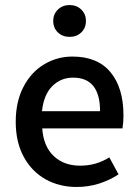

<svg xmlns="http://www.w3.org/2000/svg" viewBox="-20 -725 544 757"><path d="M462.9 -218.8H146.5Q151.4 -147.9 191.7 -109.9Q231.9 -71.8 295.9 -71.8Q327.6 -71.8 356 -79.8Q384.3 -87.9 411.1 -104.5L447.3 -37.6Q412.1 -14.2 370.1 -1Q328.1 12.2 281.7 12.2Q213.9 12.2 159.4 -18.3Q105 -48.8 73.5 -106.9Q42 -165 42 -244.6Q42 -324.2 72.5 -382.6Q103 -440.9 154.1 -471.4Q205.1 -502 265.6 -502Q364.7 -502 415.8 -440.2Q466.8 -378.4 466.8 -270Q466.8 -242.2 462.9 -218.8ZM145.5 -286.6H374.5Q374.5 -418.9 268.1 -418.9Q219.2 -418.9 185.8 -385Q152.3 -351.1 145.5 -286.6ZM318.8 -642.6Q318.8 -614.7 300.5 -597.2Q282.2 -579.6 254.4 -579.6Q226.6 -579.6 208.3 -597.2Q189.9 -614.7 189.9 -642.6Q189.9 -669.4 208.3 -687.3Q226.6 -705.1 254.4 -705.1Q282.2 -705.1 300.5 -687.3Q318.8 -669.4 318.8 -642.6Z"/></svg>

Font: Varta
Style: Bold
Weight: 700
Designer: Joana Correia, Viktoriya Grabowska, Eben Sorkin
Foundry: Sorkin Type
Version: Version 1.002; ttfautohint (v1.3) -l 8 -r 24 -G 200 -x 12 -H